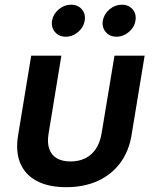

<svg xmlns="http://www.w3.org/2000/svg" viewBox="-20 -776 647 805"><path d="M257.3 8.8Q183.6 8.8 134.5 -17.1Q85.4 -43 64.9 -92Q44.4 -141.1 56.2 -210.4L110.8 -542.5H237.3L184.1 -218.3Q177.2 -178.7 186.3 -152.3Q195.3 -126 218 -112.5Q240.7 -99.1 275.4 -99.1Q311 -99.1 337.9 -112.5Q364.7 -126 382.3 -152.3Q399.9 -178.7 406.2 -218.3L460 -542.5H586.4L531.7 -210.4Q520.5 -141.6 483.9 -92.5Q447.3 -43.5 389.6 -17.3Q332 8.8 257.3 8.8ZM468.3 -622.1Q439.9 -622.1 423.3 -641.8Q406.7 -661.6 411.1 -689.5Q416 -717.3 439.2 -736.8Q462.4 -756.3 490.7 -756.3Q519.5 -756.3 536.1 -736.8Q552.7 -717.3 547.9 -689.5Q543.5 -661.6 520 -641.8Q496.6 -622.1 468.3 -622.1ZM255.9 -622.1Q227.1 -622.1 210.4 -641.8Q193.8 -661.6 198.2 -689.5Q203.1 -717.3 226.3 -736.8Q249.5 -756.3 277.8 -756.3Q306.6 -756.3 323.2 -736.8Q339.8 -717.3 335 -689.5Q330.6 -661.6 307.4 -641.8Q284.2 -622.1 255.9 -622.1Z"/></svg>

Font: Inter 16pt SemiBold
Style: Italic
Weight: 600
Italic angle: -9.3988°
Version: Version 4.001;git-66647c0bb